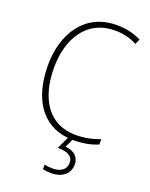

<svg xmlns="http://www.w3.org/2000/svg" viewBox="-174 -814 897 1145"><g transform="rotate(20 274.5 -242.0)"><path d="M412 144C412 97 380 67 324 62L349 10C350 10 351 10 353 10C418 10 470 -2 509 -19V-53C469 -37 419 -24 355 -24C187 -24 98 -158 98 -359C98 -543 188 -690 364 -690C410 -690 459 -682 505 -656L520 -689C472 -713 421 -724 364 -724C165 -724 59 -563 59 -359C59 -149 151 -8 319 8L283 84C345 85 380 102 380 145C380 188 345 211 296 211C275 211 258 209 243 205V234C258 238 275 240 296 240C366 240 412 203 412 144Z"/></g></svg>

Font: Noto Sans Bengali SemiCondensed ExtraLight
Style: Regular
Weight: 200
Width: 4
Designer: Joana Ranito - Universal Thirst; Jelle Bosma - Monotype Design Team
Foundry: Universal Thirst ehf.
Version: Version 3.000